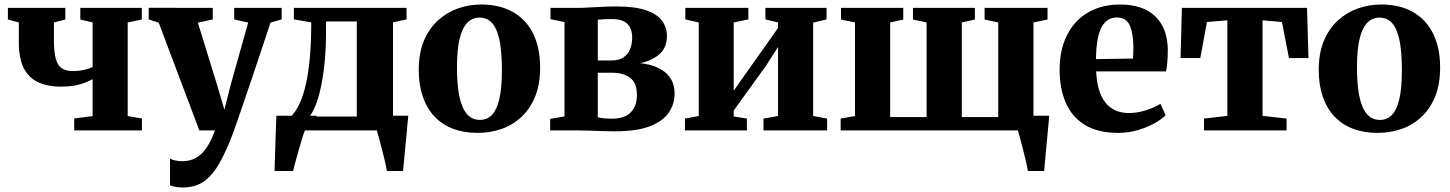

<svg xmlns="http://www.w3.org/2000/svg" viewBox="-20 -578 6428 851"><path d="M309 0V-53L390.5 -63.5V-227Q372.5 -217.5 351.8 -209.8Q331 -202 306.5 -198Q282 -194 252 -194Q189.5 -194 147.5 -214.2Q105.5 -234.5 84.5 -277.8Q63.5 -321 63.5 -390V-478.5L15 -491.5V-543H269.5V-491.5L219 -478.5V-403.5Q219 -349 227.2 -318.2Q235.5 -287.5 254.2 -275.2Q273 -263 304.5 -263Q330.5 -263 354.2 -268.8Q378 -274.5 390.5 -281V-478.5L336 -491.5V-543H608.5V-491.5L546 -478.5V-63.5L609 -53V0Z M790 253Q771.5 253 757 250.2Q742.5 247.5 733.5 243V125Q741 129.5 756.2 133Q771.5 136.5 788 136.5Q814 136.5 835.2 128Q856.5 119.5 874 102.5Q891.5 85.5 906 59.8Q920.5 34 933 0H863.5L683.5 -477.5L639 -492V-543.5L923 -543V-492L857 -477.5L942.5 -200.5L974.5 -92L1001.5 -198.5L1080 -478L1018 -492V-543H1228.5V-492L1179 -478Q1159 -416.5 1136.8 -350.8Q1114.5 -285 1093.8 -223Q1073 -161 1055.5 -110Q1038 -59 1026.5 -26.2Q1015 6.5 1012.5 13Q983.5 90 953.5 143.8Q923.5 197.5 884.8 225.2Q846 253 790 253Z M1245 0V-57.5L1267 -59Q1290.5 -81.5 1307.8 -118.8Q1325 -156 1336.5 -208.2Q1348 -260.5 1353.8 -328.2Q1359.5 -396 1359.5 -479L1282.5 -492V-543H1782V-492L1722 -479V0ZM1351.5 -61.5H1561.5V-483H1425V-437Q1425 -368.5 1419.5 -309Q1414 -249.5 1404.2 -201Q1394.5 -152.5 1381 -117Q1367.5 -81.5 1351.5 -61.5ZM1197 180Q1198 150 1199 109Q1200 68 1201.8 22.8Q1203.5 -22.5 1205 -65H1384L1332 -1.5Q1327 10 1319.2 35.2Q1311.5 60.5 1303.2 89.8Q1295 119 1288.2 144Q1281.5 169 1279 180ZM1695 180Q1692.5 164 1686.5 138.2Q1680.5 112.5 1673.2 84.8Q1666 57 1659.8 33.8Q1653.5 10.5 1650 -0.5L1617.5 -65H1789.5Q1788 -50 1785.8 -24.8Q1783.5 0.5 1780.8 30.2Q1778 60 1775 89.2Q1772 118.5 1770 142.5Q1768 166.5 1766.5 180Z M1836 -268Q1836 -342 1858.5 -396.2Q1881 -450.5 1920 -486.5Q1959 -522.5 2008.5 -540.2Q2058 -558 2113 -558Q2195 -558 2253.5 -524.8Q2312 -491.5 2343 -429Q2374 -366.5 2374 -278.5Q2374 -203.5 2351.5 -149Q2329 -94.5 2290.2 -58.8Q2251.5 -23 2201.8 -6Q2152 11 2097 11Q2036 11 1987.5 -7.5Q1939 -26 1905.2 -62.2Q1871.5 -98.5 1853.8 -150.2Q1836 -202 1836 -268ZM2107 -46.5Q2140 -46.5 2161.5 -69.8Q2183 -93 2193.8 -141.5Q2204.5 -190 2204.5 -265.5Q2204.5 -320.5 2199.5 -364Q2194.5 -407.5 2183 -438Q2171.5 -468.5 2152.5 -484.2Q2133.5 -500 2105.5 -500Q2073 -500 2050.8 -476.8Q2028.5 -453.5 2017 -405.2Q2005.5 -357 2005.5 -280.5Q2005.5 -225.5 2011 -182Q2016.5 -138.5 2028.5 -108.5Q2040.5 -78.5 2059.8 -62.5Q2079 -46.5 2107 -46.5Z M2705.5 4Q2678 4 2647.8 3Q2617.5 2 2589 1Q2560.5 0 2539 0H2418.5V-51L2482 -62V-480L2420 -493V-543H2542Q2561.5 -543 2591 -544.8Q2620.5 -546.5 2652.5 -548Q2684.5 -549.5 2710 -549.5Q2795.5 -549.5 2844.8 -532Q2894 -514.5 2915 -485Q2936 -455.5 2936 -419Q2936 -367.5 2903.2 -338.2Q2870.5 -309 2817.5 -298Q2862.5 -293.5 2896.8 -277.5Q2931 -261.5 2950.5 -233Q2970 -204.5 2970 -162.5Q2970 -117 2944.2 -79Q2918.5 -41 2860.5 -18.5Q2802.5 4 2705.5 4ZM2690 -52Q2750 -52 2776.5 -80.8Q2803 -109.5 2803 -156Q2803 -211 2772.8 -233.2Q2742.5 -255.5 2694.5 -255.5H2629.5V-58Q2635.5 -56.5 2645 -55Q2654.5 -53.5 2666.2 -52.8Q2678 -52 2690 -52ZM2629.5 -310H2690Q2723.5 -310 2743.8 -324Q2764 -338 2773 -361Q2782 -384 2782 -411.5Q2782 -436.5 2773.2 -455Q2764.5 -473.5 2744.8 -483.5Q2725 -493.5 2691.5 -493.5Q2675 -493.5 2659.2 -492.8Q2643.5 -492 2629.5 -490.5Z M3016 0V-52.5L3077 -64V-478.5L3017.5 -492V-543H3297V-492L3232 -478.5V-176L3284.5 -250.5L3428.5 -454V-478.5L3372.5 -492V-543H3643.5V-492L3584 -477.5V-64L3646 -52.5V0H3364V-52.5L3428.5 -64V-370L3376.5 -288.5L3232 -88V-62L3290.5 -52.5V0Z M4536 180Q4533.5 164 4527.5 138.2Q4521.5 112.5 4514.5 84.8Q4507.5 57 4501 33.8Q4494.5 10.5 4491.5 -0.5L4459 -65H4630.5Q4629 -50 4626.8 -24.8Q4624.5 0.5 4621.8 30.2Q4619 60 4616.2 89.2Q4613.5 118.5 4611.2 142.5Q4609 166.5 4608 180ZM3706 0V-52.5L3769.5 -63.5V-478.5L3707.5 -491.5V-543H3983.5V-491.5L3925.5 -478.5V-59H4087V-478.5L4026.5 -491.5V-543H4301V-491.5L4243 -478.5V-59H4404.5V-478.5L4344 -491.5V-543H4623V-491.5L4560.5 -478.5V-63.5L4624 -52.5V0Z M4937.5 11Q4846 11 4788.2 -24.5Q4730.5 -60 4703.5 -123.2Q4676.5 -186.5 4676.5 -269.5Q4676.5 -337.5 4696 -391Q4715.5 -444.5 4750.8 -481.8Q4786 -519 4835 -538.5Q4884 -558 4943.5 -558Q5045.5 -558 5099.8 -506.2Q5154 -454.5 5156 -360.5Q5156 -327 5154 -302.8Q5152 -278.5 5148 -261.5H4838.5Q4840.5 -216 4850.8 -181.5Q4861 -147 4879.2 -123.8Q4897.5 -100.5 4923.8 -88.8Q4950 -77 4984.5 -77Q5022 -77 5061.5 -90Q5101 -103 5123 -118L5146.5 -67.5Q5131 -51 5099 -32.8Q5067 -14.5 5025 -1.8Q4983 11 4937.5 11ZM4837.5 -316 5002 -318.5Q5002.5 -330.5 5003 -342Q5003.5 -353.5 5003.5 -365.5Q5003.5 -428.5 4987.8 -464.5Q4972 -500.5 4930 -500.5Q4910.5 -500.5 4894.2 -491.8Q4878 -483 4865.2 -462.2Q4852.5 -441.5 4845.5 -406Q4838.5 -370.5 4837.5 -316Z M5316.5 0V-52.5L5420 -64.5V-488L5329.5 -480.5L5300 -320.5H5212.5L5218.5 -543H5773L5779.5 -320.5H5693L5662 -480.5L5576 -488V-64.5L5682.5 -52.5V0Z M5825 -268Q5825 -342 5847.5 -396.2Q5870 -450.5 5909 -486.5Q5948 -522.5 5997.5 -540.2Q6047 -558 6102 -558Q6184 -558 6242.5 -524.8Q6301 -491.5 6332 -429Q6363 -366.5 6363 -278.5Q6363 -203.5 6340.5 -149Q6318 -94.5 6279.2 -58.8Q6240.5 -23 6190.8 -6Q6141 11 6086 11Q6025 11 5976.5 -7.5Q5928 -26 5894.2 -62.2Q5860.5 -98.5 5842.8 -150.2Q5825 -202 5825 -268ZM6096 -46.5Q6129 -46.5 6150.5 -69.8Q6172 -93 6182.8 -141.5Q6193.5 -190 6193.5 -265.5Q6193.5 -320.5 6188.5 -364Q6183.5 -407.5 6172 -438Q6160.5 -468.5 6141.5 -484.2Q6122.5 -500 6094.5 -500Q6062 -500 6039.8 -476.8Q6017.5 -453.5 6006 -405.2Q5994.5 -357 5994.5 -280.5Q5994.5 -225.5 6000 -182Q6005.5 -138.5 6017.5 -108.5Q6029.5 -78.5 6048.8 -62.5Q6068 -46.5 6096 -46.5Z"/></svg>

Font: Merriweather 48pt ExtraBold
Style: Regular
Weight: 800
Version: Version 2.100